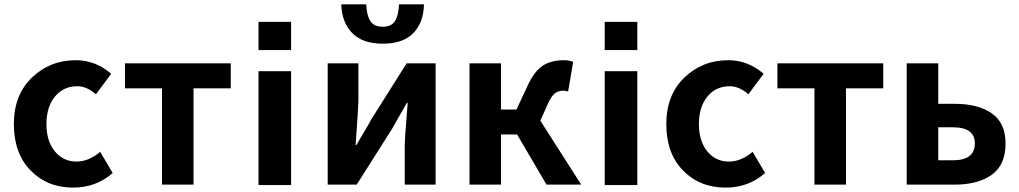

<svg xmlns="http://www.w3.org/2000/svg" viewBox="-20 -852 4702 886"><path d="M317.4 13.7Q198.2 13.7 121.1 -65.4Q43.9 -144.5 43.9 -279.3Q43.9 -414.1 127.4 -494.1Q210.9 -574.2 330.1 -574.2Q419.9 -574.2 493.2 -511.7L422.9 -417Q379.9 -454.1 336.9 -454.1Q272.5 -454.1 233.4 -406.2Q194.3 -358.4 194.3 -279.3Q194.3 -201.2 232.9 -153.8Q271.5 -106.4 333 -106.4Q388.7 -106.4 442.4 -151.4L500 -53.7Q423.8 13.7 317.4 13.7Z M727.5 0V-444.3H556.6V-559.6H1044.9V-444.3H873V0Z M1172.9 -621.1V-751H1323.2V-621.1ZM1172.9 2V-523.4H1323.2V2Z M1492.2 0V-559.6H1633.8V-382.8Q1633.8 -363.3 1621.1 -182.6H1625Q1629.9 -192.4 1656.2 -236.3Q1682.6 -280.3 1692.4 -299.8L1856.4 -559.6H1990.2V0H1847.7V-175.8Q1847.7 -212.9 1861.3 -377H1857.4Q1851.6 -366.2 1825.7 -321.8Q1799.8 -277.3 1790 -258.8L1626 0ZM1746.1 -650.4Q1653.3 -650.4 1605.5 -699.2Q1557.6 -748 1554.7 -832H1669.9Q1671.9 -781.2 1689 -754.9Q1706.1 -728.5 1746.1 -728.5Q1786.1 -728.5 1802.7 -754.9Q1819.3 -781.2 1821.3 -832H1936.5Q1934.6 -748 1887.2 -699.2Q1839.8 -650.4 1746.1 -650.4Z M2473.6 -294.9 2662.1 0H2502L2366.2 -231.4H2292V0H2146.5V-559.6H2292V-346.7H2363.3L2414.1 -455.1Q2445.3 -523.4 2484.4 -548.8Q2523.4 -574.2 2583 -574.2Q2606.4 -574.2 2625 -566.4L2601.6 -429.7Q2589.8 -433.6 2581.1 -433.6Q2556.6 -433.6 2540.5 -421.4Q2524.4 -409.2 2507.8 -372.1Z M2770.5 -621.1V-751H2920.9V-621.1ZM2770.5 2V-523.4H2920.9V2Z M3328.1 13.7Q3209 13.7 3131.8 -65.4Q3054.7 -144.5 3054.7 -279.3Q3054.7 -414.1 3138.2 -494.1Q3221.7 -574.2 3340.8 -574.2Q3430.7 -574.2 3503.9 -511.7L3433.6 -417Q3390.6 -454.1 3347.7 -454.1Q3283.2 -454.1 3244.1 -406.2Q3205.1 -358.4 3205.1 -279.3Q3205.1 -201.2 3243.7 -153.8Q3282.2 -106.4 3343.8 -106.4Q3399.4 -106.4 3453.1 -151.4L3510.7 -53.7Q3434.6 13.7 3328.1 13.7Z M3738.3 0V-444.3H3567.4V-559.6H4055.7V-444.3H3883.8V0Z M4164.1 0V-559.6H4309.6V-373H4384.8Q4493.2 -373 4556.6 -329.1Q4620.1 -285.2 4620.1 -189.5Q4620.1 -90.8 4556.6 -45.4Q4493.2 0 4384.8 0ZM4309.6 -112.3H4377Q4478.5 -112.3 4478.5 -190.4Q4478.5 -264.6 4377 -264.6H4309.6Z"/></svg>

Font: Gen Shin Gothic Bold
Style: Bold
Weight: 700
Designer: [Source Han Sans]
Ryoko NISHIZUKA  (kana & ideographs); Paul D. Hunt (Latin, Greek & Cyrillic); Wenlong ZHANG  (bopomofo
Version: Version 1.002.20150607